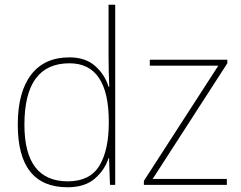

<svg xmlns="http://www.w3.org/2000/svg" viewBox="-20 -780 1018 810"><path d="M266 -15Q83 -15 83 -254Q83 -513 273 -513Q439 -513 439 -266V-263Q439 -146 399 -80.5Q359 -15 266 -15ZM265 10Q338 10 380 -26.5Q422 -63 438 -113H440L444 0H466V-760H438V-543Q438 -482 441 -414H438Q422 -466 381 -502Q340 -538 273 -538Q167 -538 111 -464.5Q55 -391 55 -254Q55 10 265 10ZM937 0H587V-17L901 -503H612V-528H939V-513L624 -25H937Z"/></svg>

Font: Noto Sans Display Thin
Style: Regular
Weight: 250
Designer: Monotype Design Team
Foundry: Monotype Imaging Inc.
Version: Version 1.900